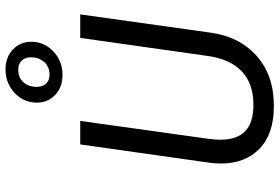

<svg xmlns="http://www.w3.org/2000/svg" viewBox="-178 -820 1010 694"><g transform="rotate(-90 327.0 -473.0)"><path d="M556 -217Q542 -113 472 -50.5Q402 12 291 12Q190 12 136.5 -40Q83 -92 83 -179Q83 -200 86 -222L152 -688H237L172 -223Q169 -201 169 -181Q169 -121 200 -91.5Q231 -62 295 -62Q372 -62 416.5 -104.5Q461 -147 472 -229L537 -688H622ZM523 -865Q523 -818 488 -785Q453 -752 403 -752Q359 -752 331 -778.5Q303 -805 303 -845Q303 -892 338 -925Q373 -958 423 -958Q467 -958 495 -931.5Q523 -905 523 -865ZM360 -846Q360 -824 371.5 -811.5Q383 -799 404 -799Q434 -799 450.5 -819Q467 -839 467 -865Q467 -887 455 -899.5Q443 -912 422 -912Q393 -912 376.5 -893Q360 -874 360 -846Z"/></g></svg>

Font: FiraGO Book
Style: Italic
Weight: 350
Italic angle: -8°
Designer: bBox Type GmbH
Foundry: bBox Type GmbH
Version: Version 1.001